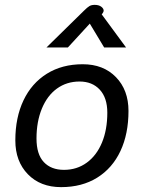

<svg xmlns="http://www.w3.org/2000/svg" viewBox="-20 -759 588 789"><path d="M43 -182Q43 -276 76.5 -346.5Q110 -417 172.5 -456Q235 -495 320 -495Q405 -495 456.5 -442Q508 -389 508 -303Q508 -209 475 -138.5Q442 -68 379.5 -29Q317 10 231 10Q146 10 94.5 -43Q43 -96 43 -182ZM421 -296Q421 -357 390 -390.5Q359 -424 307 -424Q254 -424 214 -395Q174 -366 152 -312.5Q130 -259 130 -190Q130 -125 160 -93Q190 -61 243 -61Q296 -61 336.5 -90.5Q377 -120 399 -173Q421 -226 421 -296ZM325 -715Q339 -729 347.5 -734Q356 -739 369 -739Q386 -739 396 -731.5Q406 -724 406 -715Q406 -711 402 -705L398 -700L498 -564H408L349 -662L259 -564H171Z"/></svg>

Font: Niramit
Style: Italic
Weight: 400
Italic angle: -10°
Version: Version 1.000; ttfautohint (v1.6)